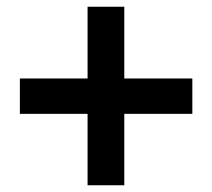

<svg xmlns="http://www.w3.org/2000/svg" viewBox="-20 -660 630 570"><path d="M240 -110V-322H39V-427H240V-640H349V-427H551V-322H349V-110Z"/></svg>

Font: Source Han Sans
Style: Bold
Weight: 700
Designer: Ryoko NISHIZUKA Ë•øÂ°öÊ∂ºÂ≠ê (kana, bopomofo & ideographs); Paul D. Hunt (Latin, Greek & Cyrillic); Sandoll Communicatio
Foundry: Adobe
Version: Version 2.004;hotconv 1.0.118;makeotfexe 2.5.65603